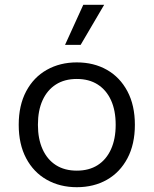

<svg xmlns="http://www.w3.org/2000/svg" viewBox="-20 -770 640 800"><path d="M300 -510Q371 -510 425.5 -479Q480 -448 511 -389.5Q542 -331 542 -250Q542 -169 511 -110.5Q480 -52 425.5 -21Q371 10 300 10Q230 10 175 -21Q120 -52 89 -110.5Q58 -169 58 -250Q58 -331 89 -389.5Q120 -448 175 -479Q230 -510 300 -510ZM300 -441Q249 -441 213 -418Q177 -395 157.5 -352.5Q138 -310 138 -250Q138 -191 157.5 -148Q177 -105 213 -82Q249 -59 300 -59Q351 -59 387 -82Q423 -105 442.5 -148Q462 -191 462 -250Q462 -310 442.5 -352.5Q423 -395 387 -418Q351 -441 300 -441ZM327 -750H414L316 -583H251Z"/></svg>

Font: Work Sans
Style: Regular
Weight: 400
Designer: Wei Huang
Foundry: Wei Huang
Version: Version 2.006; ttfautohint (v1.8.1.43-b0c9)